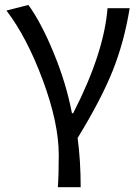

<svg xmlns="http://www.w3.org/2000/svg" viewBox="-20 -577 579 796"><path d="M314.5 199.2H219.7Q223.6 150.4 223.6 65.4Q223.6 -66.4 157.7 -244.1Q91.8 -421.9 6.8 -533.2L97.7 -556.6Q151.4 -482.4 203.1 -356.4Q254.9 -230.5 278.3 -107.4H283.2Q411.1 -356.4 425.8 -543H517.6Q495.1 -404.3 447.8 -285.2Q400.4 -166 301.8 -4.9Q314.5 89.8 314.5 199.2Z"/></svg>

Font: Gen Shin Gothic Regular
Style: Regular
Weight: 400
Designer: [Source Han Sans]
Ryoko NISHIZUKA  (kana & ideographs); Paul D. Hunt (Latin, Greek & Cyrillic); Wenlong ZHANG  (bopomofo
Version: Version 1.002.20150607